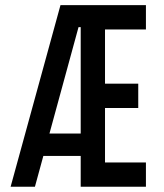

<svg xmlns="http://www.w3.org/2000/svg" viewBox="-20 -713 626 733"><path d="M20.5 0 210.9 -693.4H345.2V-609.4H279.8L113.3 0ZM113.3 -117.7V-203.1H342.8V-117.7ZM288.1 0V-92.8H537.1V0ZM288.1 0V-693.4H380.9V0ZM293 -300.8V-393.6H507.8V-300.8ZM288.1 -600.6V-693.4H537.1V-600.6Z"/></svg>

Font: Cascadia Code
Style: Regular
Weight: 400
Monospace: yes
Designer: Aaron Bell
Foundry: Saja Typeworks
Version: Version 2106.017